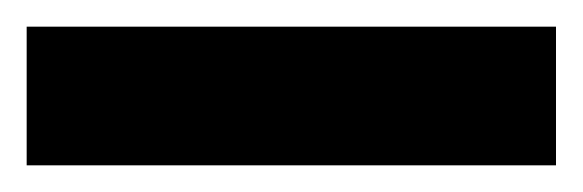

<svg xmlns="http://www.w3.org/2000/svg" viewBox="-21 -20 437 144"><path d="M-1 104V0H396V104Z"/></svg>

Font: Lumene Sans Expanded
Style: Bold
Weight: 600
Width: 7
Designer: Deni Anggara
Version: Version 1.003;Glyphs 3.1.2 (3151)